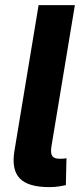

<svg xmlns="http://www.w3.org/2000/svg" viewBox="-20 -748 337 770"><path d="M177.7 2.4Q92.8 2.4 59.3 -32.5Q25.9 -67.4 37.6 -141.1L134.8 -727.5H280.3L186 -159.2Q182.1 -133.3 189.7 -122.3Q197.3 -111.3 219.7 -111.3Q229 -111.3 235.6 -111.8Q242.2 -112.3 246.6 -113.8L244.1 -5.4Q232.9 -2.9 215.6 -0.2Q198.2 2.4 177.7 2.4Z"/></svg>

Font: Inter 20pt
Style: Bold Italic
Weight: 700
Italic angle: -9.3988°
Version: Version 4.001;git-66647c0bb